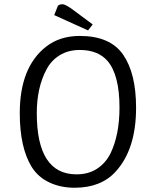

<svg xmlns="http://www.w3.org/2000/svg" viewBox="-20 -871 733 903"><path d="M340 -51Q396 -51 436.5 -77.5Q477 -104 500 -150Q542 -238 542 -365Q542 -518 486 -584Q441 -636 355 -636Q301 -636 260.5 -611Q220 -586 198 -543Q153 -458 153 -339Q153 -51 340 -51ZM331 12Q265 12 212 -13Q159 -38 129 -86Q73 -177 73 -339Q73 -554 196 -651Q261 -702 355 -702Q498 -702 559 -614Q620 -526 620 -364Q620 -169 524 -64Q455 12 331 12ZM252 -843Q258 -851 274 -851Q290 -851 334 -817L416 -756L394 -728L235 -800Z"/></svg>

Font: Ruluko
Style: Regular
Weight: 400
Designer: Ana Sanfelippo, Angelica Diaz, Meme Hernandez
Foundry: Ana Sanfelippo, Angelica Diaz y Meme Hernandez
Version: Version 1.001